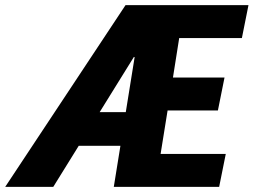

<svg xmlns="http://www.w3.org/2000/svg" viewBox="-53 -731 992 751"><path d="M439 -292.5 473.6 -507.3 470.7 -508.3 336.9 -292.5ZM804.2 0H392.1L418 -160.6H254.9L155.3 0H-32.7L438 -710.9H918.9L893.1 -582H647.9L623.5 -427.7H825.2L799.3 -298.8H602.5L575.2 -128.9H830.1Z"/></svg>

Font: Roboto-BlackItalic
Style: Italic
Weight: 900
Italic angle: -12°
Designer: Google
Version: Version 1.100141; 2013